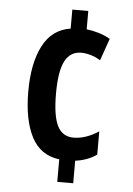

<svg xmlns="http://www.w3.org/2000/svg" viewBox="-53 -764 565 815"><g transform="rotate(5 229.5 -357.0)"><path d="M290 -646Q316 -643 342.5 -635Q369 -627 391 -614L358 -520Q337 -533 315.5 -539Q294 -545 276 -545Q229 -545 206.5 -501.5Q184 -458 184 -363Q184 -268 205.5 -225.5Q227 -183 274 -183Q326 -183 381 -219V-120Q343 -93 290 -86V10H222V-86Q141 -96 103.5 -168.5Q66 -241 66 -362Q66 -482 104.5 -556.5Q143 -631 222 -643V-724H290Z"/></g></svg>

Font: Noto Sans Bengali ExtraCondensed SemiBold
Style: Regular
Weight: 600
Width: 2
Designer: Joana Ranito - Universal Thirst; Jelle Bosma - Monotype Design Team
Foundry: Universal Thirst ehf.
Version: Version 3.000; ttfautohint (v1.8.4.7-5d5b)